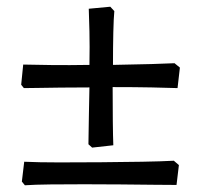

<svg xmlns="http://www.w3.org/2000/svg" viewBox="-20 -516 597 571"><path d="M254 -77 243 -87Q243 -95 243.5 -120Q244 -145 244.5 -181Q245 -217 246 -256Q201 -256 160.5 -255.5Q120 -255 91 -254.5Q62 -254 51 -254L43 -264L49 -324Q90 -323 137.5 -322.5Q185 -322 246 -323Q247 -380 246 -422.5Q245 -465 244 -490L308 -496L320 -483Q318 -463 317 -420Q316 -377 316 -323Q380 -324 430.5 -325.5Q481 -327 499 -328L515 -315L508 -254Q480 -255 431 -256Q382 -257 315 -257Q315 -204 315.5 -156.5Q316 -109 317 -84ZM505 34Q481 34 437 33.5Q393 33 339.5 32.5Q286 32 231 32Q176 32 129.5 32.5Q83 33 54 35L45 24L52 -35Q95 -33 155.5 -33Q216 -33 280.5 -33.5Q345 -34 402.5 -35Q460 -36 497 -38L512 -25Z"/></svg>

Font: Labrada SemiBold
Style: Regular
Weight: 600
Designer: Mercedes Jáuregui
Foundry: Omnibus-Type Team
Version: Version 1.000; ttfautohint (v1.8.4.7-5d5b)